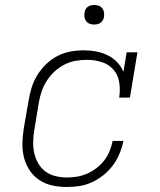

<svg xmlns="http://www.w3.org/2000/svg" viewBox="-20 -739 640 767"><path d="M247 8Q218 8 189.5 2Q161 -4 137.5 -19.5Q114 -35 98.5 -58.5Q83 -82 76 -109Q69 -136 69.5 -166Q70 -196 75 -226L94 -336Q98 -362 106 -388Q114 -414 128.5 -438Q143 -462 163.5 -482Q184 -502 209 -515Q234 -528 261 -533Q288 -538 314 -538Q339 -538 363.5 -533.5Q388 -529 409.5 -518.5Q431 -508 447.5 -491Q464 -474 473 -452L486 -530H529L499 -349H456Q461 -379 456.5 -409Q452 -439 433.5 -460.5Q415 -482 386.5 -491Q358 -500 328 -500Q305 -500 282 -496Q259 -492 237.5 -481Q216 -470 198 -453.5Q180 -437 167 -416.5Q154 -396 146.5 -374Q139 -352 135 -329L117 -219Q113 -196 112.5 -172.5Q112 -149 117 -127Q122 -105 133 -86Q144 -67 161.5 -54Q179 -41 201.5 -35.5Q224 -30 247 -30Q268 -30 288.5 -33.5Q309 -37 328.5 -45.5Q348 -54 366 -68Q384 -82 397 -99Q410 -116 418 -136Q426 -156 430 -176H473Q468 -151 458 -126.5Q448 -102 432 -80Q416 -58 394.5 -40.5Q373 -23 348.5 -11.5Q324 0 298.5 4Q273 8 247 8ZM356 -641Q347 -641 338.5 -644Q330 -647 324.5 -654Q319 -661 317.5 -670.5Q316 -680 318 -690Q319 -696 322 -702Q325 -708 331 -712Q337 -716 343.5 -717.5Q350 -719 356 -719Q366 -719 374.5 -716Q383 -713 388.5 -706Q394 -699 395.5 -689.5Q397 -680 395 -670Q394 -664 390.5 -658Q387 -652 381.5 -648Q376 -644 369.5 -642.5Q363 -641 356 -641Z"/></svg>

Font: Iosevka Slab XLtExObl
Style: Regular
Weight: 200
Width: 7
Italic angle: -9°
Monospace: yes
Designer: Belleve Invis
Foundry: Belleve Invis
Version: Version 11.1.1; ttfautohint (v1.8.3)